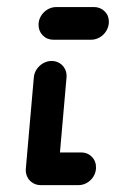

<svg xmlns="http://www.w3.org/2000/svg" viewBox="-20 -539 337 559"><path d="M259.6 -51.9Q259.6 -37.8 252.6 -25.9Q245.6 -14.1 233.7 -7Q221.9 0 208.1 0H98.9Q80.4 0 67.8 -12.6Q55.2 -25.2 55.2 -43.7Q55.2 -57.4 62.4 -69.3Q69.6 -81.1 81.5 -88.1Q93.3 -95.2 107 -95.2H216.3Q234.8 -95.2 247.2 -82.8Q259.6 -70.4 259.6 -51.9ZM98.9 0Q85.9 0 75.6 -6.3Q65.2 -12.6 59.6 -23.7Q54.1 -34.8 55.2 -47.8L78.5 -313.7Q79.6 -326.7 87 -337.6Q94.4 -348.5 105.9 -355Q117.4 -361.5 130.4 -361.5Q143.3 -361.5 153.7 -355Q164.1 -348.5 169.4 -337.6Q174.8 -326.7 173.7 -313.7L150.4 -47.8Q148.9 -27.8 133.7 -13.9Q118.5 0 98.9 0ZM297 -475.9Q297 -461.9 289.8 -449.6Q282.6 -437.4 270.6 -430.4Q258.5 -423.3 244.8 -423.3H135.6Q117 -423.3 104.6 -435.9Q92.2 -448.5 92.2 -467Q92.2 -480.7 99.4 -492.6Q106.7 -504.4 118.5 -511.5Q130.4 -518.5 144.1 -518.5H253.3Q271.9 -518.5 284.4 -506.3Q297 -494.1 297 -475.9Z"/></svg>

Font: 26F Galaxy Sans Extra Bold
Style: Italic
Weight: 800
Italic angle: -5°
Designer: C₂₉H₂₅N₃O₅
Version: Version 1.200